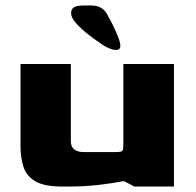

<svg xmlns="http://www.w3.org/2000/svg" viewBox="-20 -682 716 702"><path d="M207 0Q141 0 108.5 -19.5Q76 -39 65.5 -73Q55 -107 55 -148V-448H239V-166Q239 -126 287 -126H401Q423 -126 427 -130Q431 -134 431 -156V-448H616V0H471L433 -20Q393 -12 341 -6Q289 0 236 0ZM420 -514Q420 -527 410.5 -550.5Q401 -574 389 -597.5Q377 -621 370 -633Q361 -647 347.5 -654.5Q334 -662 310 -662H289Q261 -662 250.5 -655.5Q240 -649 240 -633Q240 -617 259.5 -595.5Q279 -574 306.5 -553Q334 -532 360 -515Q371 -508 385.5 -503Q400 -498 410 -500Q420 -502 420 -514Z"/></svg>

Font: Goldman
Style: Bold
Weight: 700
Designer: Jaikishan Patel
Version: Version 1.000; ttfautohint (v1.8.3)